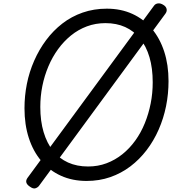

<svg xmlns="http://www.w3.org/2000/svg" viewBox="-20 -1045 1050 1129"><path d="M489 19Q406 19 338.5 -11.5Q271 -42 223 -98.5Q175 -155 149.5 -233.5Q124 -312 124 -408Q124 -481 138 -551.5Q152 -622 181 -688Q210 -754 251.5 -809.5Q293 -865 346.5 -906.5Q400 -948 466 -971Q532 -994 608 -994Q691 -994 758 -963.5Q825 -933 872.5 -876.5Q920 -820 945.5 -742Q971 -664 971 -568Q971 -493 956.5 -421Q942 -349 913 -283Q884 -217 842 -162Q800 -107 746.5 -66.5Q693 -26 628.5 -3.5Q564 19 489 19ZM498 -66Q556 -66 606.5 -85Q657 -104 699.5 -138Q742 -172 775.5 -218.5Q809 -265 831.5 -320.5Q854 -376 866 -436.5Q878 -497 878 -561Q878 -644 859 -708.5Q840 -773 803.5 -818Q767 -863 716 -886Q665 -909 600 -909Q542 -909 491 -890Q440 -871 397.5 -836.5Q355 -802 321.5 -756Q288 -710 264.5 -654.5Q241 -599 229 -539Q217 -479 217 -416Q217 -333 236.5 -268Q256 -203 292 -158Q328 -113 380 -89.5Q432 -66 498 -66ZM210 47Q203 57 189 62Q175 67 155 52Q122 30 141 2L886 -1012Q894 -1023 909 -1025Q924 -1027 941 -1016Q956 -1007 959.5 -993Q963 -979 953 -965Z"/></svg>

Font: Playwrite DE VA
Style: Regular
Weight: 400
Designer: Veronika Burian, José Scaglione
Foundry: TypeTogether
Version: Version 1.002